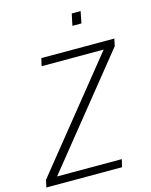

<svg xmlns="http://www.w3.org/2000/svg" viewBox="-142 -963 825 1046"><g transform="rotate(-15 271.0 -440.0)"><path d="M-13 0 -4 -41 483 -645H133L143 -688H555L546 -647L59 -43H424L414 0ZM352 -814 366 -880H416L403 -814Z"/></g></svg>

Font: Saira Semi Condensed ExtraLight
Style: Italic
Weight: 200
Width: 4
Italic angle: -12°
Designer: Hector Gatti with collaboration of the Omnibus-Type team
Foundry: Omnibus-Type
Version: Version 1.001; ttfautohint (v1.8)